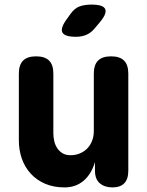

<svg xmlns="http://www.w3.org/2000/svg" viewBox="-20 -805 640 835"><path d="M388 -235V-485Q388 -523 406.5 -541.5Q425 -560 463 -560Q501 -560 519.5 -541.5Q538 -523 538 -485V-63Q538 -26 520.5 -8Q503 10 469 10Q435 10 414 -8Q393 -26 393 -63V-100Q377 -47 343 -18.5Q309 10 261 10Q213 10 176 -6Q139 -22 113.5 -50Q88 -78 75 -115Q62 -152 62 -195V-485Q62 -523 80.5 -541.5Q99 -560 137 -560Q175 -560 193.5 -541.5Q212 -523 212 -485V-225Q212 -208 216 -191Q220 -174 229 -160.5Q238 -147 252 -138.5Q266 -130 287 -130Q310 -130 329 -138.5Q348 -147 361 -161Q374 -175 381 -194Q388 -213 388 -235ZM311 -645Q260 -645 251 -664.5Q242 -684 272 -724L287 -745Q305 -770 327 -777.5Q349 -785 378 -785Q429 -785 437.5 -765.5Q446 -746 414 -708L393 -683Q377 -663 356.5 -654Q336 -645 311 -645Z"/></svg>

Font: Maple Mono NL ExtraBold
Style: Regular
Weight: 800
Monospace: yes
Designer: subframe7536
Version: Version 7.000